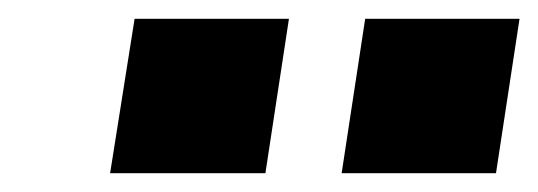

<svg xmlns="http://www.w3.org/2000/svg" viewBox="-20 -768 572 204"><path d="M343 -584 368 -748H532L507 -584ZM97 -584 123 -748H287L262 -584Z"/></svg>

Font: Nunito Sans 6pt Black
Style: Italic
Weight: 900
Italic angle: -9°
Version: Version 3.101;gftools[0.9.27]